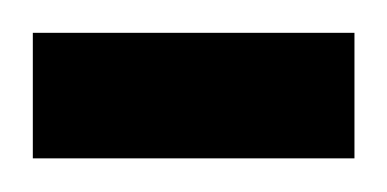

<svg xmlns="http://www.w3.org/2000/svg" viewBox="-20 -720 236 117"><path d="M0 -623.5V-700H196V-623.5Z"/></svg>

Font: Archivo SemiBold ExtraCondensed
Style: Regular
Weight: 600
Width: 2
Version: Version 2.001